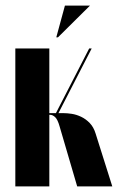

<svg xmlns="http://www.w3.org/2000/svg" viewBox="-20 -669 423 689"><path d="M257 0H383L323 -190Q316 -213 302 -227.5Q288 -242 271 -250Q254 -258 237.5 -260.5Q221 -263 208 -263H134V-257H160Q169 -257 178 -248.5Q187 -240 194 -215ZM183 -250 309 -495H300L176 -254ZM157 -495H35V0H157ZM188 -535 303 -649H213L182 -535Z"/></svg>

Font: Moniqa Black
Style: Regular
Weight: 900
Designer: Rajesh Rajput
Foundry: Rajesh Rajput
Version: Version 1.000